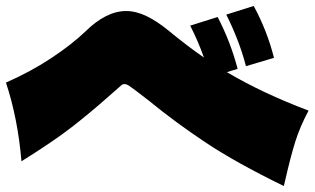

<svg xmlns="http://www.w3.org/2000/svg" viewBox="-29 -704 1055 644"><path d="M796 -482Q774 -567 730 -655L822 -684Q867 -601 890 -510ZM732 -462Q852 -391 1006 -333Q977 -279 961 -227.5Q945 -176 928 -101L923 -80Q763 -158 661.5 -225.5Q560 -293 472 -365Q417 -408 403 -417Q395 -422 389 -422Q382 -422 378 -418Q349 -393 337 -382Q274 -326 211.5 -277.5Q149 -229 43 -163Q31 -306 -9 -427Q75 -464 143.5 -509.5Q212 -555 257 -598Q327 -667 394 -667Q427 -667 462.5 -650Q498 -633 538 -600Q600 -549 655 -511Q636 -565 609 -618L701 -647Q745 -562 768 -473Z"/></svg>

Font: Dela Gothic One
Style: Regular
Weight: 400
Designer: aratakana
Foundry: aratakana
Version: Version 1.004